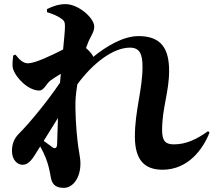

<svg xmlns="http://www.w3.org/2000/svg" viewBox="-20 -845 1040 931"><path d="M224 -454C233 -461 253 -474 275 -487L271 -444C203 -344 120 -245 71 -196C49 -174 38 -147 38 -113C38 -69 65 -45 91 -46C121 -47 139 -77 160 -111L175 -135C186 -116 194 -98 202 -79C215 -46 221 -16 226 13C231 44 245 66 289 66C332 66 370 20 370 -52C370 -83 361 -113 356 -161C349 -224 343 -311 347 -373C348 -388 351 -410 355 -436C428 -536 527 -614 610 -614C658 -614 671 -582 671 -521C671 -410 634 -308 634 -183C634 -68 682 -22 768 -22C892 -22 964 -121 996 -202L989 -209C930 -167 880 -145 823 -145C781 -145 766 -163 766 -215C766 -320 800 -400 800 -501C800 -605 765 -670 652 -670C578 -670 497 -622 432 -569C431 -577 415 -597 397 -612L410 -646C423 -674 437 -692 437 -716C437 -758 360 -825 298 -825C266 -825 239 -816 208 -801V-786C238 -777 259 -767 274 -757C292 -745 295 -738 295 -717C295 -698 291 -655 286 -605C230 -576 149 -538 116 -538C90 -538 73 -558 55 -580L44 -576C42 -557 38 -529 43 -512C57 -466 118 -406 170 -406C194 -406 204 -439 224 -454ZM261 -273 257 -146C256 -125 246 -121 230 -134L192 -162Z"/></svg>

Font: Noto Serif CJK HK Black
Style: Regular
Weight: 900
Designer: Ryoko NISHIZUKA 西塚涼子 (kana & ideographs); Frank Grießhammer (Latin, Greek & Cyrillic); Wenlong ZHANG 张文龙 (bopomofo); San
Foundry: Adobe
Version: Version 2.001;hotconv 1.1.0;makeotfexe 2.6.0